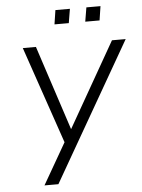

<svg xmlns="http://www.w3.org/2000/svg" viewBox="-59 -929 722 976"><g transform="rotate(-5 302.0 -441.5)"><path d="M128 0 258 -226 253 -197 79 -705H146L288 -272H287L534 -705H604L199 0ZM407 -811 419 -883H491L480 -811ZM250 -811 261 -883H335L323 -811Z"/></g></svg>

Font: Nunito Sans 7pt Condensed Light
Style: Italic
Weight: 300
Width: 3
Italic angle: -9°
Designer: Vernon Adams
Foundry: Vernon Adams
Version: Version 3.101;gftools[0.9.27]